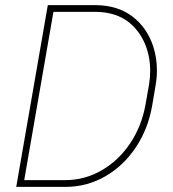

<svg xmlns="http://www.w3.org/2000/svg" viewBox="-20 -731 675 751"><path d="M43.5 0 167 -710.9H356Q440.4 -710 497.6 -666.7Q554.7 -623.5 579.1 -550.3Q593.8 -504.9 593.8 -456.1Q593.8 -426.8 588.9 -398.9L575.7 -320.8Q560.1 -228 511.7 -155.3Q463.4 -82.5 392.1 -41.5Q320.8 -0.5 238.3 0ZM189 -684.6 74.7 -26.4H236.8Q312 -26.9 377.9 -64.9Q443.8 -103 489 -170.2Q534.2 -237.3 549.3 -322.8L563 -400.4Q567.4 -427.7 567.4 -454.1Q567.4 -511.7 546.4 -560.8Q525.4 -609.9 485.8 -642.6Q435.1 -683.1 357.9 -684.6Z"/></svg>

Font: Mardoto Thin
Style: Italic
Weight: 250
Italic angle: -12°
Designer: Christian Robertson, Vahan Hovhannisyan
Foundry: Google
Version: Version 1.000